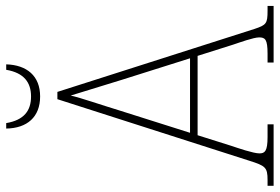

<svg xmlns="http://www.w3.org/2000/svg" viewBox="-168 -758 923 634"><g transform="rotate(-90 294.0 -441.5)"><path d="M292 -771C360 -771 396 -815 398 -883H380C370 -824 338 -801 292 -801C245 -801 214 -824 204 -883H186C187 -814 224 -771 292 -771ZM-3 0H200V-20H158C111 -20 104 -29 104 -47C104 -67 122 -119 129 -140L164 -251H426L463 -134C470 -113 487 -66 487 -48C487 -28 481 -20 433 -20H404V0H591V-20H575C533 -20 528 -24 515 -63L307 -714H283L80 -81C63 -27 58 -20 16 -20H-3ZM172 -276 247 -513C262 -563 288 -638 295 -670C307 -631 328 -563 347 -501L418 -276Z"/></g></svg>

Font: Noto Serif Armenian SemiCondensed Thin
Style: Regular
Weight: 100
Width: 4
Designer: Monotype Design Team
Foundry: Monotype Imaging Inc.
Version: Version 2.008